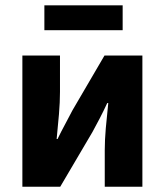

<svg xmlns="http://www.w3.org/2000/svg" viewBox="-20 -706 623 726"><path d="M64.6 0V-496H206.8V-358.4Q206.8 -320.1 203 -274.7Q199.2 -229.3 194.2 -180.3H197.6Q209.9 -206 226.3 -236.3Q242.6 -266.7 253.9 -288.7L375.1 -496H518.4V0H376.1V-138.1Q376.1 -175.5 380 -220.9Q383.9 -266.2 389.4 -316.2H385.4Q373.5 -290.2 357.7 -259.5Q341.9 -228.8 329.6 -206.9L207.8 0ZM147.8 -591.9V-685.8H443.8V-591.9Z"/></svg>

Font: SourceSans3VF
Style: Regular
Weight: 200
Designer: Paul D. Hunt
Foundry: Adobe
Version: Version 3.052;hotconv 1.1.0;makeotfexe 2.6.0